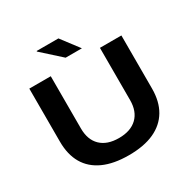

<svg xmlns="http://www.w3.org/2000/svg" viewBox="-192 -1056 1235 1248"><g transform="rotate(-30 425.5 -431.5)"><path d="M425 12Q312 12 235 -23Q158 -58 119 -125Q80 -192 80 -289V-687H241V-295Q241 -210 289 -163.5Q337 -117 425 -117Q513 -117 561.5 -163.5Q610 -210 610 -295V-687H771V-289Q771 -192 731.5 -125Q692 -58 615.5 -23Q539 12 425 12ZM507 -743H385L243 -871L244 -875H407Z"/></g></svg>

Font: Archivo SemiExpanded
Style: Bold
Weight: 700
Width: 6
Designer: Hector Gatti
Foundry: Omnibus-Type
Version: Version 2.001